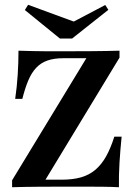

<svg xmlns="http://www.w3.org/2000/svg" viewBox="-20 -783 571 803"><path d="M30.6 0V-29L341.1 -539.5H244.4Q205.6 -539.5 178.2 -529.8Q150.8 -520.2 131.5 -499.6Q112.1 -479 98.4 -446.8Q84.7 -414.5 73.4 -369.4H43.5Q50.8 -419.4 54 -469.8Q57.3 -520.2 57.3 -571Q84.7 -570.2 116.9 -569.4Q149.2 -568.5 181.5 -568.5Q213.7 -568.5 240.3 -568.5Q296.8 -568.5 360.9 -569Q425 -569.4 479.8 -571V-541.9L170.2 -31.5H237.1Q284.7 -31.5 319.4 -41.5Q354 -51.6 379.4 -73.4Q404.8 -95.2 423.8 -129Q442.7 -162.9 458.1 -211.3H488.7Q483.1 -156.5 479.8 -103.2Q476.6 -50 477.4 0Q445.2 -1.6 406.9 -2Q368.5 -2.4 330.6 -2.4Q292.7 -2.4 261.3 -2.4Q206.5 -2.4 145.6 -2Q84.7 -1.6 30.6 0ZM420.2 -762.1 433.1 -741.9 281.5 -621.8H230.6L83.9 -741.1L97.6 -762.9L312.9 -683.9L268.5 -682.3Z"/></svg>

Font: Playfair
Style: Bold
Weight: 700
Designer: Claus Eggers Sørensen
Foundry: Claus Eggers Sørensen
Version: Version 2.001;gftools[0.9.30]